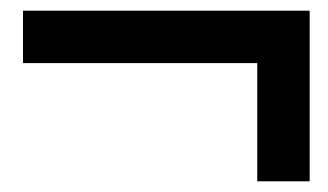

<svg xmlns="http://www.w3.org/2000/svg" viewBox="-20 -430 614 359"><path d="M23 -312V-410H559V-91H461V-312Z"/></svg>

Font: Osterbar
Style: Regular
Weight: 500
Width: 3
Designer: Peter Wiegel, Basierend auf Erbar schmal-halbfette Grotesk v. Jacob Erbar
Foundry: Peter Wiegel
Version: Version 1.0